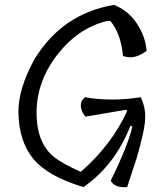

<svg xmlns="http://www.w3.org/2000/svg" viewBox="-20 -762 656 782"><path d="M206 -118Q242 -92 309 -62Q435 -172 498 -310L494 -315L328 -287Q310 -309 309 -330Q308 -351 326 -366Q433 -347 553 -366Q568 -336 571 -302Q574 -268 561 -211.5Q548 -155 537.5 -121Q527 -87 498 0Q447 4 431 -26Q503 -173 519 -247L511 -249Q448 -89 320 0Q176 -43 116.5 -114Q57 -185 55 -305Q54 -400 121 -522Q235 -707 444 -742Q502 -720 537.5 -666Q573 -612 577 -555Q528 -517 481 -534Q472 -627 429 -677L414 -676Q297 -647 213 -538.5Q129 -430 129 -302.5Q129 -175 206 -118Z"/></svg>

Font: Tillana
Style: Regular
Weight: 400
Designer: Lipi Raval (Devanagari, Latin), Jonny Pinhorn (Latin)
Foundry: Indian Type Foundry
Version: Version 2.002;PS 1.0;hotconv 1.0.79;makeotf.lib2.5.61930; tt